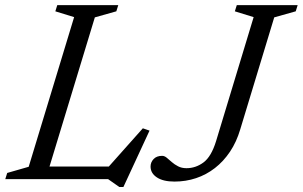

<svg xmlns="http://www.w3.org/2000/svg" viewBox="-38 -696 1176 746"><path d="M330.5 -628.5 139.5 0H-17.5L-10 -24L73.5 -48L250 -629.5L177 -652L184.5 -676H421.5L414 -652ZM371.5 -34 517 -197.5 543 -188.5 441.5 30.5H425.5L382 0H93L109 -49H414ZM895.5 -193.5Q881 -144.5 855.8 -106.8Q830.5 -69 797 -43Q763.5 -17 723.8 -3.8Q684 9.5 640 9.5Q596 9.5 571.5 -6.8Q547 -23 547 -49Q547 -65.5 558.8 -78Q570.5 -90.5 592 -90.5Q601 -90.5 609.8 -83.2Q618.5 -76 629.2 -66.5Q640 -57 654 -49.8Q668 -42.5 686.5 -42.5Q722.5 -42.5 752.8 -65Q783 -87.5 801.5 -147.5L947.5 -629.5L874.5 -652L882 -676H1118.5L1111 -652L1027.5 -628.5Z"/></svg>

Font: Newsreader 16pt 16pt
Style: Italic
Weight: 400
Italic angle: -17°
Version: Version 1.003